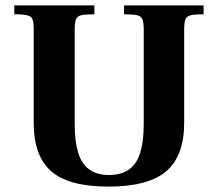

<svg xmlns="http://www.w3.org/2000/svg" viewBox="-20 -680 805 712"><path d="M382 12Q236 12 170.5 -44.5Q105 -101 105 -224V-570Q105 -595 101 -607Q97 -619 82 -623Q67 -627 33 -627V-660H330V-627Q297 -627 281.5 -623.5Q266 -620 261.5 -607.5Q257 -595 257 -570V-219Q257 -157 269.5 -115Q282 -73 310.5 -52Q339 -31 384 -31Q430 -31 458.5 -51.5Q487 -72 500 -114Q513 -156 513 -219V-570Q513 -595 508.5 -607.5Q504 -620 488.5 -623.5Q473 -627 440 -627V-660H735V-627Q701 -627 686 -623Q671 -619 667 -607Q663 -595 663 -570V-224Q663 -102 596.5 -45Q530 12 382 12Z"/></svg>

Font: Frank Ruhl Libre
Style: Bold
Weight: 700
Designer: Yanek Iontef
Foundry: Fontef
Version: Version 6.004